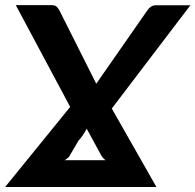

<svg xmlns="http://www.w3.org/2000/svg" viewBox="-32 -746 779 766"><path d="M248 -319.5 31 -725.5H171.5Q186 -725.5 192 -721Q198 -716.5 204.5 -705.5L352 -412L556.5 -705.5Q570.5 -725 588.5 -725H727.5L414 -313L592 0H-11.5ZM314 -232.5Q307 -219.5 298.8 -207.2Q290.5 -195 280.5 -184L243.5 -120.5Q237 -113.5 226 -107H388.5Q384 -111 379.8 -115.2Q375.5 -119.5 372.5 -125Z"/></svg>

Font: Lato Heavy
Style: Italic
Weight: 800
Italic angle: -7°
Designer: Lukasz Dziedzic
Foundry: tyPoland Lukasz Dziedzic
Version: Version 2.007; 2014-02-27